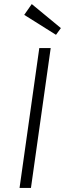

<svg xmlns="http://www.w3.org/2000/svg" viewBox="-20 -923 319 943"><path d="M76 0H132L229 -687H173ZM279 -785 136 -903 99 -850 255 -752Z"/></svg>

Font: Secuela ExtLt
Style: Italic
Weight: 200
Italic angle: -8°
Designer: Fernando Haro
Foundry: deFharo
Version: Version 1.704